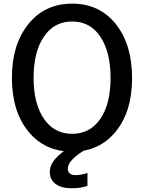

<svg xmlns="http://www.w3.org/2000/svg" viewBox="-20 -796 772 1030"><path d="M247.1 127Q247.1 87.9 279.8 52.7Q312.5 17.6 352.5 -3.9H456.1Q343.8 59.6 343.8 107.4Q343.8 143.6 386.7 143.6Q414.1 143.6 449.2 131.8V201.2Q413.1 213.9 364.3 213.9Q308.6 213.9 277.8 190.4Q247.1 167 247.1 127ZM43.9 -378.9Q43.9 -557.6 132.3 -667Q220.7 -776.4 367.2 -776.4Q513.7 -776.4 601.1 -667Q688.5 -557.6 688.5 -377.9Q688.5 -197.3 600.6 -89.8Q512.7 17.6 367.2 17.6Q220.7 17.6 132.3 -90.3Q43.9 -198.2 43.9 -378.9ZM160.2 -378.9Q160.2 -240.2 215.3 -159.2Q270.5 -78.1 367.2 -78.1Q462.9 -78.1 518.1 -158.2Q573.2 -238.3 573.2 -377.9Q573.2 -515.6 519 -598.1Q464.8 -680.7 367.2 -680.7Q270.5 -680.7 215.3 -599.1Q160.2 -517.6 160.2 -378.9Z"/></svg>

Font: Gothic A1 SemiBold
Style: Regular
Weight: 600
Version: Version 2.50